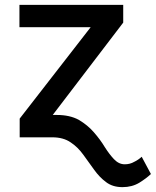

<svg xmlns="http://www.w3.org/2000/svg" viewBox="-20 -565 641 790"><path d="M304 -72Q341 -50 366 -21Q393 10 411 40Q430 70 449 90Q469 111 493 111Q515 111 532 101Q549 93 563 80L601 151Q582 169 553 187Q523 205 484 205Q443 205 416 184Q389 164 367 133L323 72Q300 40 271 21Q241 0 195 0H61V-77L353 -453H60V-545H487V-472L197 -92H214Q267 -92 304 -72Z"/></svg>

Font: Sinter Medium
Style: Regular
Weight: 500
Foundry: Adobe & rsms
Version: Version 1.000